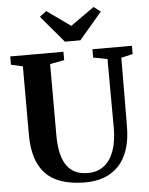

<svg xmlns="http://www.w3.org/2000/svg" viewBox="-63 -1033 847 1092"><g transform="rotate(-5 360.0 -487.0)"><path d="M381.5 8Q282 8 215.8 -23Q149.5 -54 116.2 -121Q83 -188 83 -293.5V-680.5L16 -695.5V-743H320V-695.5L238.5 -680V-274.5Q238.5 -213.5 249 -169.5Q259.5 -125.5 280 -97.8Q300.5 -70 330 -57Q359.5 -44 398.5 -44Q453.5 -44 491 -72.8Q528.5 -101.5 548 -156Q567.5 -210.5 567.5 -288L566 -680L485.5 -695.5V-743H711V-695.5L645 -680.5L643 -293.5Q643 -212 623.2 -154.8Q603.5 -97.5 567.8 -61.5Q532 -25.5 484.5 -8.8Q437 8 381.5 8ZM333.5 -799.5 204 -952.5 242.5 -982 377.5 -886 513 -982 551.5 -952 421.5 -799.5Z"/></g></svg>

Font: Merriweather 60pt
Style: Bold
Weight: 700
Version: Version 2.100